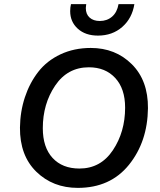

<svg xmlns="http://www.w3.org/2000/svg" viewBox="-20 -903 779 933"><path d="M633 -883Q622 -814 574 -772Q526 -730 456 -730Q395 -730 358 -763.5Q321 -797 321 -849Q321 -867 325 -883H399Q397 -869 397 -864Q397 -834 415.5 -817.5Q434 -801 465 -801Q500 -801 524.5 -822Q549 -843 556 -883ZM358 10Q237 10 156.5 -68.5Q76 -147 77 -283Q78 -361 101 -430.5Q124 -500 166 -554Q208 -608 274 -639Q340 -670 421 -670Q541 -670 620.5 -591Q700 -512 699 -377Q697 -214 606.5 -102Q516 10 358 10ZM366 -84Q469 -84 528.5 -173Q588 -262 588 -380Q588 -472 540 -524Q492 -576 412 -576Q308 -576 248 -487Q188 -398 188 -280Q188 -187 235.5 -135.5Q283 -84 366 -84Z"/></svg>

Font: Elaine Sans Medium
Style: Italic
Weight: 500
Italic angle: -13°
Designer: Wei Huang
Foundry: Wei Huang
Version: Version 2.001;December 24, 2019;FontCreator 12.0.0.2547 64-b